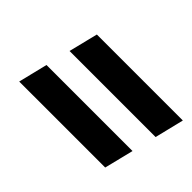

<svg xmlns="http://www.w3.org/2000/svg" viewBox="-58 -807 805 805"><g transform="rotate(45 344.0 -405.0)"><path d="M616.2 -350.1 584 -220.2H74.2L106 -350.1ZM674.8 -589.8 643.1 -460H132.8L165 -589.8Z"/></g></svg>

Font: Sinkin Sans 600 SemiBold Italic
Style: Regular
Weight: 600
Italic angle: -112°
Designer: Keith Bates
Foundry: K-Type
Version: Sinkin Sans (version 1.0)  by Keith Bates   •   © 2014   www